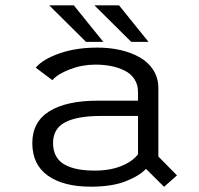

<svg xmlns="http://www.w3.org/2000/svg" viewBox="-20 -691 750 722"><path d="M538.5 -533.5H473.5L335 -671H427.5ZM368.5 -533.5H303.5L165 -671H257.5ZM597 11.5 529 -56Q502.5 -28.5 451.2 -8.8Q400 11 321.5 11Q218.5 11 160 -30.5Q101.5 -72 101.5 -153Q101.5 -232.5 165.5 -272.5Q229.5 -312.5 349 -312.5H499V-345Q499 -372.5 485.8 -393Q472.5 -413.5 449.2 -425.2Q426 -437 398.2 -442.5Q370.5 -448 338.5 -448Q288.5 -448 242.5 -430.2Q196.5 -412.5 177 -389.5L114.5 -436.5Q140.5 -468 203 -490Q265.5 -512 346.5 -512Q392.5 -512 433 -502.8Q473.5 -493.5 505.8 -475.2Q538 -457 556.8 -427.2Q575.5 -397.5 575.5 -359.5V-102.5L645.5 -31.5ZM337 -49.5Q394 -49.5 436.5 -66.8Q479 -84 499 -111V-255H360.5Q270.5 -255 225 -231.2Q179.5 -207.5 179.5 -153Q179.5 -124 191.2 -103.2Q203 -82.5 225 -71Q247 -59.5 274.2 -54.5Q301.5 -49.5 337 -49.5Z"/></svg>

Font: League Mono Light
Style: Regular
Weight: 300
Width: 6
Designer: Tyler Finck
Foundry: The League of Moveable Type / Tyler Finck
Version: Version 2.210